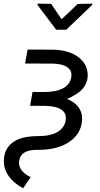

<svg xmlns="http://www.w3.org/2000/svg" viewBox="-45 -794 537 1029"><path d="M191.4 -300.8Q257.3 -300.8 294.7 -321.8Q332 -342.8 337.4 -383.3Q341.8 -414.1 316.7 -432.9Q291.5 -451.7 238.3 -453.1L89.4 -453.6L103 -528.3L239.7 -527.8Q327.6 -525.4 378.2 -485.4Q428.7 -445.3 424.8 -381.8Q422.4 -346.2 397.2 -317.4Q372.1 -288.6 314.5 -263.7Q356.4 -246.6 376.7 -217.8Q397 -189 395 -152.3Q391.1 -78.1 327.4 -34.4Q263.7 9.3 160.2 9.3H143.6Q65.9 11.7 57.6 67.9Q49.8 120.1 119.1 155.8L79.1 214.8Q28.8 188.5 1.2 149.2Q-26.4 109.9 -24.4 64Q-22 2.9 23.4 -30.8Q68.8 -64.5 158.7 -64.5Q227.1 -64.5 264.4 -87.6Q301.8 -110.8 307.1 -150.4Q317.4 -223.6 196.3 -226.6L116.2 -227.1L129.4 -301.3ZM285.2 -690.9 371.6 -772.9 449.2 -774.4 449.7 -768.1 310.1 -634.8H255.9L155.8 -767.6V-774.4L229 -773.4Z"/></svg>

Font: Roboto
Style: Italic
Weight: 400
Italic angle: -12°
Designer: Google
Version: Version 2.134; 2016; ttfautohint (v1.6)